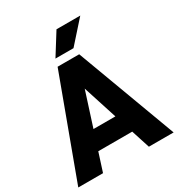

<svg xmlns="http://www.w3.org/2000/svg" viewBox="-210 -1051 1102 1188"><g transform="rotate(-30 340.5 -457.5)"><path d="M176.8 0H0L262.7 -710.9H374.5L356.9 -561.5ZM323.7 -561.5 304.2 -710.9H417L681.2 0H504.4ZM500.5 -132.3H128.4V-266.1H500.5ZM372.6 -915H542.5L405.3 -761.2H276.4Z"/></g></svg>

Font: Heebo ExtraBold
Style: Regular
Weight: 800
Designer: Oded Ezer
Foundry: Ezer Type House
Version: Version 3.100